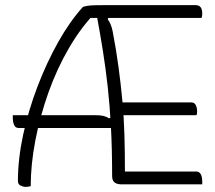

<svg xmlns="http://www.w3.org/2000/svg" viewBox="-20 -720 840 750"><path d="M100 7Q97 8 94 8.5Q91 9 87.5 9.5Q84 10 80 10Q71 10 60.5 5Q50 0 50 -13Q50 -99 70.5 -194Q91 -289 126.5 -382Q162 -475 207.5 -556Q253 -637 304 -693Q313 -696 323.5 -697.5Q334 -699 351 -699.5Q368 -700 393 -700H743Q757 -700 763.5 -692Q770 -684 770 -667Q770 -663 769.5 -658.5Q769 -654 767 -650H306L355 -673Q297 -614 249.5 -532.5Q202 -451 169 -358Q136 -265 118 -171Q100 -77 100 7ZM357 -665H407L401 -644Q407 -637 412 -625Q417 -613 420 -598Q434 -525 443 -458Q452 -391 458 -326.5Q464 -262 466 -194Q468 -126 468 -50H747Q758 -50 764 -40Q770 -30 770 -10Q770 -8 770 -5Q770 -2 770 0H452Q442 0 434 -3.5Q426 -7 422 -14Q418 -21 418 -30Q418 -137 413.5 -221.5Q409 -306 401 -379Q393 -452 382 -521Q371 -590 357 -665ZM30 -270H355Q372 -270 384.5 -267Q397 -264 405 -258L427 -263L428 -220H53Q40 -220 35 -232Q30 -244 30 -260ZM447 -320H727Q739 -320 744.5 -310Q750 -300 750 -284Q750 -280 749.5 -276.5Q749 -273 747 -270H447Z"/></svg>

Font: Recursive Casual Light
Style: Regular
Weight: 300
Version: Version 1.047